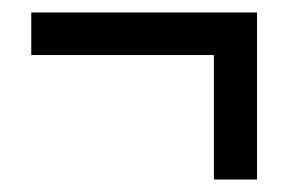

<svg xmlns="http://www.w3.org/2000/svg" viewBox="-20 -407 470 307"><path d="M391 -387H30V-319H322V-120H391Z"/></svg>

Font: Noto Sans UI Condensed
Style: Regular
Weight: 400
Width: 3
Designer: Monotype Design Team
Foundry: Monotype Imaging Inc.
Version: Version 1.901